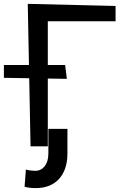

<svg xmlns="http://www.w3.org/2000/svg" viewBox="-59 -747 656 980"><path d="M82.7 -727.3 96.9 0H185V-638.5H530.9V-716.6ZM282.3 -344.5 273.4 -415.1H-39.1V-349.8ZM187.9 37.3C187.9 93 159.1 125 120.7 125C109.7 125 83.1 122.5 73.2 118.3L66.4 206C86.3 211.6 103 213.1 124.3 213.1C228.3 213.1 285.2 142.8 285.2 37.3V-89.1H187.9Z"/></svg>

Font: Inter 465
Style: Regular
Weight: 400
Designer: Rasmus Andersson
Foundry: rsms
Version: Version 3.019;Glyphs 3.1.2 (3151)